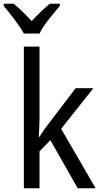

<svg xmlns="http://www.w3.org/2000/svg" viewBox="-53 -1010 540 1030"><path d="M214 -990Q188 -968 165.5 -946.5Q143 -925 117 -897Q93 -923 68 -947.5Q43 -972 20 -990H-33V-978Q-6 -946 25.5 -904.5Q57 -863 75 -830H159Q175 -864 208.5 -906Q242 -948 268 -978V-990ZM75 -760V0H159V-198L217 -258L364 0H460L275 -319L448 -537H353L208 -347Q196 -332 181.5 -311Q167 -290 159 -276H155Q156 -299 157.5 -325Q159 -351 159 -373V-760Z"/></svg>

Font: Noto Sans UI SemiCondensed
Style: Regular
Weight: 400
Width: 4
Designer: Monotype Design Team
Foundry: Monotype Imaging Inc.
Version: 1.001